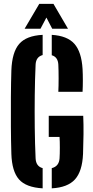

<svg xmlns="http://www.w3.org/2000/svg" viewBox="-20 -994 497 1022"><path d="M207 8.5Q118.5 3.5 81 -39.2Q43.5 -82 40.5 -174.5Q38.5 -239.5 38 -318.8Q37.5 -398 38 -476.8Q38.5 -555.5 40.5 -619Q44 -716 82 -760Q120 -804 207 -808.5V-701Q171.5 -691.5 169.5 -650Q166 -573.5 165 -487Q164 -400.5 165 -314Q166 -227.5 169.5 -151Q171.5 -108.5 207 -99ZM290.5 -505.5Q292 -536.5 292 -577.8Q292 -619 290.5 -650Q288.5 -690.5 255.5 -700V-808.5Q338 -803.5 376 -760.8Q414 -718 419.5 -626.5Q421 -599.5 421 -566.2Q421 -533 419.5 -505.5ZM255.5 8.5V-99Q294 -108.5 297 -151Q298.5 -174 298.5 -208Q298.5 -242 297 -265H239.5V-377.5H423Q425 -333.5 424.5 -279.8Q424 -226 422 -174.5Q418 -82 379 -39Q340 4 255.5 8.5ZM111 -841 189 -973.5H264.5L342 -841H258L227 -900.5L195.5 -841Z"/></svg>

Font: Big Shoulders Stencil Display ExtraBold
Style: Regular
Weight: 800
Designer: Patric King
Foundry: XO Type Co
Version: Version 1.000